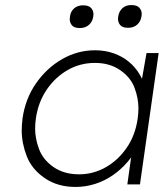

<svg xmlns="http://www.w3.org/2000/svg" viewBox="-20 -730 648 760"><path d="M279 10Q208 10 157 -25Q106 -60 86 -111.5Q66 -163 66 -213Q66 -235 69 -260Q80 -339 122.5 -400Q165 -461 226 -496Q287 -531 356 -531Q396 -531 430 -519Q464 -507 490 -485.5Q516 -464 533 -435Q538 -427 542 -418L560 -520H608L534 0H484L499 -107Q492 -97 483 -87Q458 -58 426 -36Q394 -14 356.5 -2Q319 10 279 10ZM293 -40Q350 -40 399.5 -68.5Q449 -97 482.5 -146.5Q516 -196 525 -261Q528 -282 528 -301Q528 -341 512.5 -382.5Q497 -424 455.5 -452.5Q414 -481 356 -481Q297 -481 247.5 -452.5Q198 -424 164.5 -374.5Q131 -325 122 -261Q119 -240 119 -221Q119 -182 134.5 -140Q150 -98 191.5 -69Q233 -40 293 -40ZM487 -620Q465 -620 456 -630.5Q447 -641 447 -656Q447 -660 448 -665Q451 -685 464.5 -697.5Q478 -710 500 -710Q522 -710 531.5 -699.5Q541 -689 541 -674Q541 -670 540 -665Q537 -645 523 -632.5Q509 -620 487 -620ZM296 -619Q274 -619 265 -629.5Q256 -640 256 -655Q256 -659 257 -664Q259 -684 273 -696.5Q287 -709 309 -709Q331 -709 340.5 -698.5Q350 -688 350 -673Q350 -669 349 -664Q346 -644 332 -631.5Q318 -619 296 -619Z"/></svg>

Font: Lexend ExtLt
Style: Italic
Weight: 250
Italic angle: -8.13011°
Designer: Bonnie Shaver-Troup, Thomas Jockin
Foundry: Lexend
Version: Version 1.007